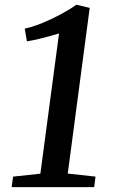

<svg xmlns="http://www.w3.org/2000/svg" viewBox="-20 -772 475 792"><path d="M34 -43.5 146.5 -55.5 223.5 -634Q205 -628.5 183.5 -622.5Q162 -616.5 138.8 -611Q115.5 -605.5 91 -601.5L82 -654Q117 -661.5 156.2 -677.8Q195.5 -694 232 -713.8Q268.5 -733.5 295 -752.5L350 -739.5L259.5 -56L374 -43.5L368.5 0H28Z"/></svg>

Font: Merriweather 24pt Medium
Style: Italic
Weight: 500
Italic angle: -7.8°
Version: Version 2.101